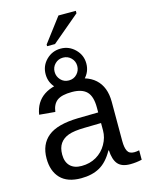

<svg xmlns="http://www.w3.org/2000/svg" viewBox="-133 -986 823 1077"><g transform="rotate(-15 278.0 -447.5)"><path d="M202.1 9.8Q122.6 9.8 82.5 -32.2Q42.5 -74.2 42.5 -147.5Q42.5 -229.5 96.4 -273.4Q150.4 -317.4 270.5 -320.3L389.2 -322.3V-351.1Q389.2 -415.5 361.8 -443.4Q334.5 -471.2 275.9 -471.2Q216.8 -471.2 189.9 -451.2Q163.1 -431.2 157.7 -387.2L65.9 -395.5Q88.4 -538.1 277.8 -538.1Q377.4 -538.1 427.7 -492.4Q478 -446.8 478 -360.4V-132.8Q478 -93.8 488.3 -74Q498.5 -54.2 527.3 -54.2Q540 -54.2 556.2 -57.6V-2.9Q522.9 4.9 488.3 4.9Q439.5 4.9 417.2 -20.8Q395 -46.4 392.1 -101.1H389.2Q355.5 -40.5 310.8 -15.4Q266.1 9.8 202.1 9.8ZM222.2 -56.2Q270.5 -56.2 308.1 -78.1Q345.7 -100.1 367.4 -138.4Q389.2 -176.8 389.2 -217.3V-260.7L293 -258.8Q231 -257.8 199 -246.1Q167 -234.4 149.9 -210Q132.8 -185.5 132.8 -146Q132.8 -103 156 -79.6Q179.2 -56.2 222.2 -56.2ZM396 -605Q396 -556.2 361.3 -521.5Q326.7 -486.8 277.8 -486.8Q229 -486.8 194.3 -521.5Q159.7 -556.2 159.7 -605Q159.7 -654.3 194.3 -688.5Q229 -722.7 277.8 -722.7Q326.2 -722.7 361.1 -688.2Q396 -653.8 396 -605ZM343.3 -605Q343.3 -632.3 324.2 -651.4Q305.2 -670.4 277.8 -670.4Q250 -670.4 231 -651.4Q211.9 -632.3 211.9 -605Q211.9 -578.1 230.5 -558.1Q249 -538.1 277.8 -538.1Q306.2 -538.1 324.7 -557.9Q343.3 -577.6 343.3 -605ZM208.5 -755.4V-765.1L314.5 -905.3H415.5V-891.1L254.4 -755.4Z"/></g></svg>

Font: Liberation Sans
Style: Regular
Weight: 400
Designer: Steve Matteson
Foundry: Ascender Corporation
Version: Version 2.00.1